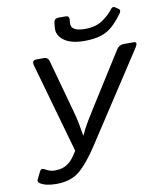

<svg xmlns="http://www.w3.org/2000/svg" viewBox="-99 -996 918 1088"><g transform="rotate(-10 360.5 -451.5)"><path d="M127.9 -668Q118.7 -700.2 148.4 -700.2H190.4Q213.4 -700.2 220.2 -676.3L306.2 -364.3Q314.5 -334.5 321.8 -297.1Q329.1 -259.8 333.5 -230H335.4Q352.1 -268.1 374.8 -305.4Q397.5 -342.8 416 -372.1L607.9 -676.3Q623 -700.2 648.4 -700.2H706.1Q732.9 -700.2 711.9 -668L381.3 -161.6Q323.7 -72.8 272.7 -29.1Q221.7 14.6 136.2 14.6Q75.2 14.6 43 -6.8Q29.3 -15.6 37.6 -31.7L57.6 -71.8Q66.4 -90.3 85.9 -78.6Q113.3 -62 142.6 -62Q182.1 -62 209 -78.6Q235.8 -95.2 253.4 -121.6L273.9 -152.3ZM284.2 -888.2Q286.6 -911.6 313 -911.6H353.5Q374 -911.6 372.1 -888.2L370.6 -872.6Q368.2 -845.7 388.7 -834Q409.2 -822.3 448.7 -822.3Q512.7 -822.3 552.7 -850.8Q592.8 -879.4 611.8 -905.8Q624 -922.9 637.7 -913.6L656.7 -900.4Q668.9 -892.1 655.8 -873.5Q609.4 -808.6 562.5 -782.2Q515.6 -755.9 433.1 -755.9Q357.4 -755.9 317.1 -785.6Q276.9 -815.4 281.2 -859.9Z"/></g></svg>

Font: Istok Web
Style: Italic
Weight: 400
Italic angle: -13°
Designer: Andrey V. Panov
Foundry: Andrey V. Panov
Version: Version 1.0.2g